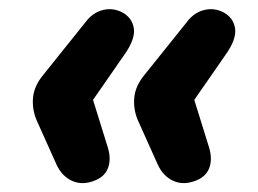

<svg xmlns="http://www.w3.org/2000/svg" viewBox="-20 -479 565 421"><path d="M190 -84Q162 -72 139 -82Q116 -92 104 -118L60 -216Q50 -240 52.5 -265.5Q55 -291 75 -315L172 -436Q187 -453 207.5 -457.5Q228 -462 248 -452Q270 -440 273.5 -416.5Q277 -393 252 -358L184 -260L216 -157Q224 -132 217.5 -112.5Q211 -93 190 -84ZM412 -84Q384 -72 361 -82Q338 -92 326 -118L282 -216Q272 -240 274.5 -265.5Q277 -291 297 -315L394 -436Q409 -453 429.5 -457.5Q450 -462 470 -452Q492 -440 495.5 -416.5Q499 -393 474 -358L406 -260L438 -157Q446 -132 439.5 -112.5Q433 -93 412 -84Z"/></svg>

Font: Nunito ExtraBold
Style: Italic
Weight: 800
Italic angle: -9°
Designer: Vernon Adams
Foundry: Vernon Adams
Version: Version 3.601; ttfautohint (v1.8.2.53-6de2)